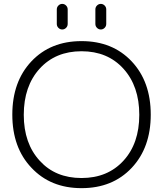

<svg xmlns="http://www.w3.org/2000/svg" viewBox="-20 -974 832 982"><path d="M183.6 -151.4Q263.7 -63.5 397 -63.5Q530.3 -63.5 611.3 -151.9Q692.4 -240.2 692.4 -386.7Q692.4 -533.2 611.3 -622.6Q530.3 -711.9 397 -711.9Q263.7 -711.9 182.6 -622.6Q101.6 -533.2 101.6 -386.7Q101.6 -240.2 183.6 -151.4ZM140.6 -116.2Q43 -218.8 43 -387.7Q43 -556.6 140.6 -660.2Q238.3 -763.7 397 -763.7Q555.7 -763.7 653.3 -660.2Q751 -556.6 751 -387.7Q751 -218.8 653.3 -115.2Q555.7 -11.7 397 -11.7Q238.3 -11.7 140.6 -116.2ZM270.5 -851.6V-925.8Q270.5 -937.5 278.8 -945.8Q287.1 -954.1 298.3 -954.1Q309.6 -954.1 317.9 -945.8Q326.2 -937.5 326.2 -925.8V-851.6Q326.2 -839.8 317.9 -831.5Q309.6 -823.2 298.3 -823.2Q287.1 -823.2 278.8 -831.5Q270.5 -839.8 270.5 -851.6ZM467.8 -851.6V-925.8Q467.8 -937.5 476.1 -945.8Q484.4 -954.1 495.6 -954.1Q506.8 -954.1 515.1 -945.8Q523.4 -937.5 523.4 -925.8V-851.6Q523.4 -839.8 515.1 -831.5Q506.8 -823.2 495.6 -823.2Q484.4 -823.2 476.1 -831.5Q467.8 -839.8 467.8 -851.6Z"/></svg>

Font: Gen Jyuu Gothic P Light
Style: Regular
Weight: 200
Designer: [Source Han Sans]
Ryoko NISHIZUKA  (kana & ideographs); Paul D. Hunt (Latin, Greek & Cyrillic); Wenlong ZHANG  (bopomofo
Version: Version 1.002.20150607